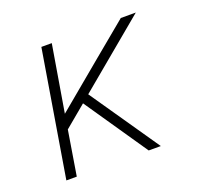

<svg xmlns="http://www.w3.org/2000/svg" viewBox="-96 -633 793 745"><g transform="rotate(-20 300.0 -260.0)"><path d="M398 0 221 -259 131 -184 101 0H58L144 -520H187L141 -245L332 -404L472 -520H534L252 -285L448 0Z"/></g></svg>

Font: Iosevka Aile XLt Obl
Style: Regular
Weight: 200
Italic angle: -9°
Designer: Belleve Invis
Foundry: Belleve Invis
Version: Version 31.1.0; ttfautohint (v1.8.4)